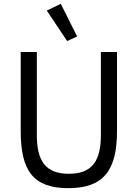

<svg xmlns="http://www.w3.org/2000/svg" viewBox="-20 -969 718 1001"><path d="M330 -755 382 -779 297 -949 224 -914ZM88 -698V-286C88 -83 150 12 336 12C522 12 590 -83 590 -286V-698H506V-266C506 -133 463 -63 339 -63C215 -63 172 -133 172 -266V-698Z"/></svg>

Font: IBM Plex Devanagari
Style: Regular
Weight: 400
Designer: Mike Abbink, Paul van der Laan, Pieter van Rosmalen, Erin McLaughlin
Foundry: Bold Monday
Version: Version 1.0